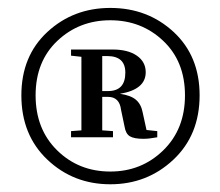

<svg xmlns="http://www.w3.org/2000/svg" viewBox="-20 -816 559 487"><path d="M239.3 -673.8V-585H253.9Q297.9 -585 297.9 -631.8Q297.9 -673.8 252 -673.8ZM341.8 -531.2 351.6 -486.3 378.9 -483.4V-467.8Q358.4 -463.9 343.8 -463.9Q320.3 -463.9 309.6 -470.2Q298.8 -476.6 295.9 -495.1L287.1 -537.1Q283.2 -570.3 253.9 -570.3H239.3V-485.4L266.6 -483.4V-467.8H160.2V-483.4L186.5 -485.4V-671.9L160.2 -674.8V-690.4H265.6Q304.7 -690.4 327.1 -674.8Q349.6 -659.2 349.6 -632.8Q349.6 -588.9 284.2 -578.1Q311.5 -574.2 324.7 -563Q337.9 -551.8 341.8 -531.2ZM259.8 -380.9Q338.9 -380.9 394 -434.6Q449.2 -488.3 449.2 -574.2Q449.2 -660.2 394 -712.4Q338.9 -764.6 259.8 -764.6Q180.7 -764.6 125.5 -712.4Q70.3 -660.2 70.3 -574.2Q70.3 -488.3 125 -434.6Q179.7 -380.9 259.8 -380.9ZM259.8 -795.9Q354.5 -795.9 420.4 -734.9Q486.3 -673.8 486.3 -574.2Q486.3 -473.6 419.9 -411.1Q353.5 -348.6 259.8 -348.6Q166 -348.6 100.1 -411.1Q34.2 -473.6 34.2 -574.2Q34.2 -673.8 100.1 -734.9Q166 -795.9 259.8 -795.9Z"/></svg>

Font: GenRyuMin TW TTF Bold
Style: Regular
Weight: 700
Version: Version 1.300